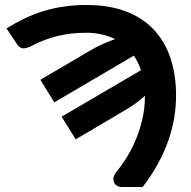

<svg xmlns="http://www.w3.org/2000/svg" viewBox="-20 -751 768 771"><path d="M142 -430.5 343 -548.5Q370 -564.5 394.5 -575Q419 -585.5 442 -594Q417 -606.5 388 -613Q359 -619.5 325.5 -619.5Q266.5 -619.5 212 -606.5Q157.5 -593.5 107 -566.5Q86.5 -556.5 73.5 -556.8Q60.5 -557 49.5 -572L6 -637Q43.5 -660 80.8 -677.8Q118 -695.5 157.2 -707.2Q196.5 -719 238.5 -725Q280.5 -731 327.5 -731Q415 -731 482 -706.5Q549 -682 594.5 -635.2Q640 -588.5 663.5 -520.8Q687 -453 687 -367Q687 -324 679.8 -279.2Q672.5 -234.5 656.5 -188.2Q640.5 -142 615 -95Q589.5 -48 553 0H469.5Q457 0 448.8 -5.8Q440.5 -11.5 437.2 -20.5Q434 -29.5 436.5 -40.2Q439 -51 447.5 -61Q463.5 -80 483.5 -110.5Q503.5 -141 521 -180.2Q538.5 -219.5 550.2 -266.5Q562 -313.5 562 -365.5V-366.5Q545 -351 524.8 -336Q504.5 -321 478 -306L284 -191.5L227.5 -282.5L546 -469Q535.5 -501 517.5 -527.5L198 -340Z"/></svg>

Font: Lato
Style: Bold
Weight: 700
Designer: Lukasz Dziedzic
Foundry: tyPoland Lukasz Dziedzic
Version: Version 2.007; 2014-02-27